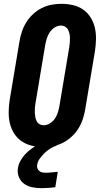

<svg xmlns="http://www.w3.org/2000/svg" viewBox="-20 -763 540 1007"><path d="M207 8Q176 8 146.5 1Q117 -6 93 -22.5Q69 -39 53.5 -64Q38 -89 31.5 -117.5Q25 -146 25.5 -177Q26 -208 31 -240L82 -545Q86 -570 94.5 -596Q103 -622 117.5 -645.5Q132 -669 153 -688.5Q174 -708 198.5 -720.5Q223 -733 249.5 -738Q276 -743 302 -743Q333 -743 363 -736Q393 -729 416.5 -712.5Q440 -696 455.5 -671Q471 -646 477.5 -617.5Q484 -589 483.5 -558Q483 -527 478 -495L427 -190Q423 -165 414.5 -139Q406 -113 391.5 -89.5Q377 -66 356 -46.5Q335 -27 310.5 -14.5Q286 -2 259.5 3Q233 8 207 8ZM209 -106Q226 -106 242.5 -116.5Q259 -127 269 -142.5Q279 -158 284 -175Q289 -192 292 -209L343 -514Q345 -526 346 -538Q347 -550 347 -562Q347 -574 344.5 -585.5Q342 -597 337 -607Q332 -617 322 -623Q312 -629 300 -629Q283 -629 266.5 -618.5Q250 -608 240 -592.5Q230 -577 225 -560Q220 -543 217 -526L166 -221Q164 -209 163 -197Q162 -185 162.5 -173Q163 -161 165 -149.5Q167 -138 172 -128Q177 -118 187 -112Q197 -106 209 -106ZM200 224Q175 224 151 219.5Q127 215 108 202Q89 189 79.5 166.5Q70 144 74 119Q77 99 87.5 80Q98 61 113 45Q128 29 145.5 16.5Q163 4 183 -6L187 -8H279L278 0Q260 6 244 16Q228 26 214.5 39Q201 52 189.5 67.5Q178 83 175 101Q173 110 176 119Q179 128 185.5 133.5Q192 139 201 141Q210 143 220 143Q236 143 252 141Q268 139 283 138L270 219Q252 221 234.5 222.5Q217 224 200 224Z"/></svg>

Font: Iosevka SS04 Heavy Oblique
Style: Regular
Weight: 900
Italic angle: -9°
Monospace: yes
Designer: Belleve Invis
Foundry: Belleve Invis
Version: Version 19.0.0; ttfautohint (v1.8.4)